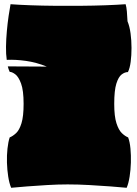

<svg xmlns="http://www.w3.org/2000/svg" viewBox="-20 -874 652 911"><path d="M33 17Q24 -4 19 -36Q14 -68 13 -102.5Q12 -137 15.5 -169Q19 -201 26 -222Q41 -228 56.5 -242.5Q72 -257 82 -289.5Q92 -322 92 -381Q92 -445 80 -477.5Q68 -510 52.5 -521.5Q37 -533 26 -533Q20 -546 17 -559L202 -558Q153 -578 103.5 -585Q54 -592 12 -590Q8 -616 8.5 -652Q9 -688 12.5 -726.5Q16 -765 21 -799Q26 -833 30 -854Q71 -851 125.5 -849Q180 -847 241 -846.5Q302 -846 363.5 -846.5Q425 -847 480 -849Q535 -851 576 -854Q580 -842 582 -819.5Q584 -797 585 -773Q595 -749 599.5 -715.5Q604 -682 604 -646.5Q604 -611 600 -580.5Q596 -550 587 -532Q572 -532 557 -520.5Q542 -509 532 -477Q522 -445 522 -381Q522 -322 532.5 -289.5Q543 -257 558 -242.5Q573 -228 588 -222Q596 -201 599 -169Q602 -137 601 -102.5Q600 -68 595 -36Q590 -4 581 17Q551 14 504 10.5Q457 7 404 4Q351 1 301 1Q255 1 204.5 4Q154 7 108.5 10.5Q63 14 33 17Z"/></svg>

Font: Oi
Style: Regular
Weight: 400
Designer: Kostas Bartsokas, Mohamad Dakak
Foundry: Foundry5
Version: Version 4.000